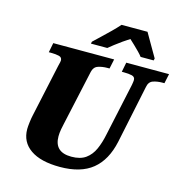

<svg xmlns="http://www.w3.org/2000/svg" viewBox="-132 -1050 1118 1179"><g transform="rotate(15 427.5 -460.5)"><path d="M354 10Q232 10 166.5 -35.5Q101 -81 101 -163Q101 -179 104.5 -207Q108 -235 112 -252L184 -585Q189 -604 190.5 -612Q192 -620 192 -623Q192 -643 172 -648Q152 -653 120 -653H107L119 -714H506L493 -653H480Q447 -653 420.5 -644Q394 -635 387 -603L310 -252Q307 -241 302.5 -216Q298 -191 298 -170Q298 -69 406 -69Q463 -69 497 -93.5Q531 -118 550 -160.5Q569 -203 580 -258L652 -592Q654 -602 655 -611Q656 -620 656 -623Q656 -643 636 -648Q616 -653 584 -653H571L583 -714H855L842 -653H829Q797 -653 770.5 -644Q744 -635 738 -600L661 -232Q635 -111 560.5 -50.5Q486 10 354 10ZM346 -784Q366 -803 392.5 -828Q419 -853 446.5 -880Q474 -907 495 -931H660Q671 -912 686.5 -885Q702 -858 718 -830.5Q734 -803 745 -784L742 -771H659Q651 -782 634.5 -799Q618 -816 600 -833Q582 -850 570 -861Q552 -850 528 -833Q504 -816 482 -799Q460 -782 447 -771H343Z"/></g></svg>

Font: Noto Serif Black
Style: Italic
Weight: 900
Italic angle: -12°
Designer: Monotype Design Team
Foundry: Monotype Imaging Inc.
Version: Version 2.013